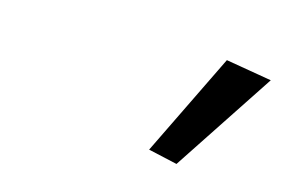

<svg xmlns="http://www.w3.org/2000/svg" viewBox="-51 -1098 710 482"><g transform="rotate(15 304.0 -857.5)"><path d="M357.7 -732 433.3 -715 607.6 -979.2 488.1 -999.5Z"/></g></svg>

Font: Hussar
Style: BdWideOblFour
Weight: 700
Foundry: Cannot Into Space Fonts
Version: Version 2.00